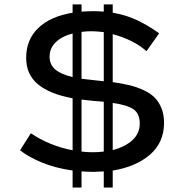

<svg xmlns="http://www.w3.org/2000/svg" viewBox="-20 -760 805 860"><path d="M118.2 -163.1Q202.6 -106.4 305.2 -86.9V-319.8Q203.6 -338.4 150.4 -382.1Q97.2 -425.8 97.2 -501Q97.2 -582.5 151.4 -634.5Q205.6 -686.5 305.2 -703.1V-740.2H345.2V-708Q381.3 -710 399.9 -710Q416.5 -710 444.8 -708V-740.2H484.9V-703.1Q544.9 -692.9 593.8 -669.7Q642.6 -646.5 692.9 -610.8L636.2 -530.8Q579.1 -581.5 484.9 -606.9V-392.1Q527.8 -386.2 560.5 -378.2Q593.3 -370.1 623.3 -356.2Q653.3 -342.3 672.6 -323Q691.9 -303.7 703.4 -275.1Q714.8 -246.6 714.8 -210Q714.8 -121.6 651.6 -67.1Q588.4 -12.7 484.9 3.9V80.1H444.8V7.8Q414.6 9.8 399.9 9.8Q381.3 9.8 345.2 7.8V80.1H305.2V3.9Q227.1 -7.3 167.2 -32.2Q107.4 -57.1 69.8 -86.9ZM428.2 -397.9Q431.2 -397.5 436.5 -397Q441.9 -396.5 444.8 -396V-616.2Q408.7 -620.1 390.1 -620.1Q366.2 -620.1 345.2 -617.2V-407.2Q402.8 -400.4 428.2 -397.9ZM305.2 -415V-609.9Q257.3 -597.7 229.7 -570.8Q202.1 -543.9 202.1 -506.8Q202.1 -469.7 228.5 -448Q254.9 -426.3 305.2 -415ZM397.9 -308.1Q347.7 -313.5 345.2 -314V-81.1Q369.1 -78.1 395 -78.1Q420.9 -78.1 444.8 -81.1V-304.2Q438 -304.7 422.6 -306.2Q407.2 -307.6 397.9 -308.1ZM606 -206.1Q606 -251 577.9 -270.5Q549.8 -290 484.9 -298.8V-87.9Q540.5 -102.1 573.2 -132.3Q606 -162.6 606 -206.1Z"/></svg>

Font: Copperplate Sans CC Heavy
Style: Regular
Weight: 400
Designer: indestructible type*
Foundry: Cowboy Collective
Version: Version 1.000